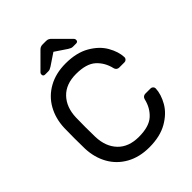

<svg xmlns="http://www.w3.org/2000/svg" viewBox="-249 -1022 1165 1165"><g transform="rotate(-45 333.5 -440.0)"><path d="M342 -80Q430 -80 472 -118Q514 -156 528 -216Q530 -226 537.5 -232Q545 -238 554 -238H600Q609 -238 615.5 -231.5Q622 -225 622 -216Q620 -167 590 -114.5Q560 -62 497.5 -26Q435 10 342 10Q258 10 195 -25Q132 -60 97.5 -121.5Q63 -183 60 -261Q59 -291 59 -350Q59 -409 60 -439Q63 -517 97.5 -578.5Q132 -640 195 -675Q258 -710 342 -710Q435 -710 497.5 -674Q560 -638 590 -585.5Q620 -533 622 -484Q622 -475 615.5 -468.5Q609 -462 600 -462H554Q545 -462 537.5 -468Q530 -474 528 -484Q514 -544 472 -582Q430 -620 342 -620Q255 -620 206.5 -569.5Q158 -519 155 -434Q154 -404 154 -350Q154 -296 155 -266Q158 -181 206.5 -130.5Q255 -80 342 -80ZM392 -871 484 -779Q489 -774 489 -766Q489 -750 473 -750H447Q438 -750 432 -752.5Q426 -755 416 -761L340 -812L264 -761Q254 -755 248 -752.5Q242 -750 233 -750H207Q191 -750 191 -766Q191 -774 196 -779L288 -871Q298 -882 306 -886Q314 -890 325 -890H355Q366 -890 374 -886Q382 -882 392 -871Z"/></g></svg>

Font: Rubik
Style: Regular
Weight: 400
Designer: Hubert & Fischer
Foundry: Hubert & Fischer
Version: Version 1.100